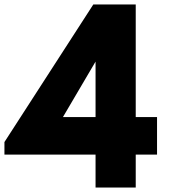

<svg xmlns="http://www.w3.org/2000/svg" viewBox="-24 -845 765 865"><path d="M406.5 0H587.5V-148.5H683.5V-317.5H587.5V-825H396.5L-4 -205V-148.5H406.5ZM259.5 -317.5 406.5 -567.5V-317.5Z"/></svg>

Font: Spartan ExtraBold
Style: Regular
Weight: 800
Designer: Matt Bailey, Mirko Velimirovic
Foundry: Matt Bailey
Version: Version 1.003; ttfautohint (v1.8.3)